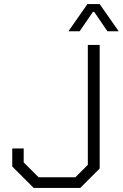

<svg xmlns="http://www.w3.org/2000/svg" viewBox="-20 -920 601 940"><path d="M40 -105V-193H96V-125L169 -52H349L410 -113V-700H468V-95L373 0H145ZM408 -900H468L561 -767H506L441 -862H435L370 -767H315Z"/></svg>

Font: Chakra Petch Light
Style: Regular
Weight: 300
Designer: Katatrad Aksorn Co.,Ltd.
Foundry: Cadson Demak Co.,Ltd.
Version: Version 1.000; ttfautohint (v1.6)